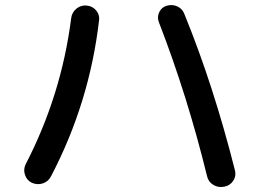

<svg xmlns="http://www.w3.org/2000/svg" viewBox="-20 -734 1040 765"><path d="M804.7 -33.2Q726.6 -352.5 612.3 -647.5Q605.5 -667 614.7 -686Q624 -705.1 643.6 -710.9Q666 -717.8 686.5 -708.5Q707 -699.2 714.8 -677.7Q831.1 -392.6 916 -55.7Q921.9 -33.2 909.7 -14.2Q897.5 4.9 874 9.8H873Q849.6 14.6 829.6 2.4Q809.6 -9.8 804.7 -33.2ZM106.4 -5.9Q86.9 -15.6 79.6 -37.1Q72.3 -58.6 82 -79.1Q224.6 -354.5 263.7 -662.1Q266.6 -684.6 284.2 -699.2Q301.8 -713.9 324.7 -711.9Q347.7 -710 362.3 -693.4Q377 -676.8 375 -655.3Q336.9 -325.2 183.6 -32.2Q172.9 -10.7 150.9 -3.4Q128.9 3.9 106.4 -5.9Z"/></svg>

Font: Rounded Mgen+ 1m medium
Style: Regular
Weight: 500
Designer: [Source Han Sans]
Ryoko NISHIZUKA  (kana & ideographs); Paul D. Hunt (Latin, Greek & Cyrillic); Wenlong ZHANG  (bopomofo
Version: Version 1.059.20150602